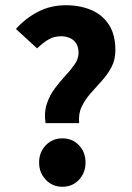

<svg xmlns="http://www.w3.org/2000/svg" viewBox="-20 -702 503 734"><path d="M154.1 -231.3Q147.9 -272.4 158.9 -304.9Q169.8 -337.4 189.4 -363.8Q209 -390.1 230.2 -412.7Q251.3 -435.2 265.8 -456.5Q280.3 -477.8 280.3 -500.3Q280.3 -520.8 272 -534.9Q263.6 -549 248.2 -556.2Q232.8 -563.4 213.1 -563.4Q186 -563.4 164.5 -550.5Q143 -537.6 121.9 -517.1L40.9 -591.2Q76.5 -631.4 124.8 -656.7Q173.1 -682 231.6 -682Q285.3 -682 328.3 -664Q371.3 -645.9 396.2 -607.8Q421.1 -569.7 421.1 -510.6Q421.1 -473.7 406.2 -445.4Q391.2 -417.1 369.2 -393Q347.2 -368.9 326.2 -345Q305.3 -321.2 292.2 -294Q279.1 -266.8 282.6 -231.3ZM218.3 12Q180.5 12 155 -14.9Q129.5 -41.8 129.5 -80.4Q129.5 -120.2 155 -146.6Q180.5 -173.1 218.3 -173.1Q257 -173.1 282 -146.6Q307 -120.2 307 -80.4Q307 -41.8 282 -14.9Q257 12 218.3 12Z"/></svg>

Font: SourceSans3VF
Style: Regular
Weight: 200
Designer: Paul D. Hunt
Foundry: Adobe
Version: Version 3.052;hotconv 1.1.0;makeotfexe 2.6.0